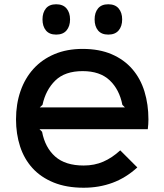

<svg xmlns="http://www.w3.org/2000/svg" viewBox="-20 -869 770 899"><path d="M552 -778Q552 -746 535.5 -726.5Q519 -707 487 -707Q455 -707 439 -726.5Q423 -746 423 -778Q423 -810 439 -829.5Q455 -849 487 -849Q519 -849 535.5 -829.5Q552 -810 552 -778ZM308 -778Q308 -746 291.5 -726.5Q275 -707 243 -707Q211 -707 195 -726.5Q179 -746 179 -778Q179 -810 195 -829.5Q211 -849 243 -849Q275 -849 291.5 -829.5Q308 -810 308 -778ZM675 -310Q675 -288 672 -264H165L177 -252Q191 -178 238.5 -136Q286 -94 372 -94Q422 -94 463.5 -112Q505 -130 543 -165L623 -85Q569 -36 506.5 -13Q444 10 372 10Q291 10 231 -14.5Q171 -39 132 -82Q93 -125 74 -183.5Q55 -242 55 -310Q55 -382 76 -442.5Q97 -503 137 -547Q177 -591 235 -615.5Q293 -640 367 -640Q445 -640 503 -615Q561 -590 599.5 -545.5Q638 -501 656.5 -440.5Q675 -380 675 -310ZM565 -366 553 -378Q539 -450 493.5 -493Q448 -536 367 -536Q284 -536 239 -492Q194 -448 179 -378L166 -366Z"/></svg>

Font: Sinkin Sans 500 Medium
Style: 500 Medium
Weight: 500
Designer: Keith Bates
Foundry: K-Type
Version: Sinkin Sans (version 1.0)  by Keith Bates   •   © 2014   www